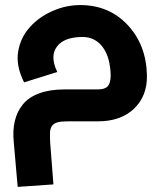

<svg xmlns="http://www.w3.org/2000/svg" viewBox="-20 -479 630 758"><path d="M234.9 -126H366.2Q393.6 -126 405 -138.2Q416.5 -150.4 417 -180.2Q415.5 -252.9 385.5 -293Q355.5 -333 306.2 -333Q232.9 -333 204.6 -294.9Q176.3 -256.8 206.1 -194.8L75.2 -153.8Q42.5 -218.8 51.5 -274.4Q60.5 -330.1 97.2 -371.1Q133.8 -412.1 187.3 -435.5Q240.7 -459 296.9 -459Q410.2 -459 483.9 -380.4Q557.6 -301.8 560.1 -181.2Q561.5 -99.6 509 -49.8Q456.5 0 367.2 0H248Q221.7 0 207.3 3.9Q192.9 7.8 185.5 17.8Q178.2 27.8 177.5 44.4Q176.8 61 178.2 85.9L190.9 249L49.8 258.8L34.2 81.1Q29.8 35.2 38.6 -1.7Q47.4 -38.6 70.3 -66.9Q93.3 -95.2 135 -110.6Q176.8 -126 234.9 -126Z"/></svg>

Font: LT Superior
Style: Bold
Weight: 400
Designer: Daniel Lyons
Foundry: LyonsType
Version: Version 1.000